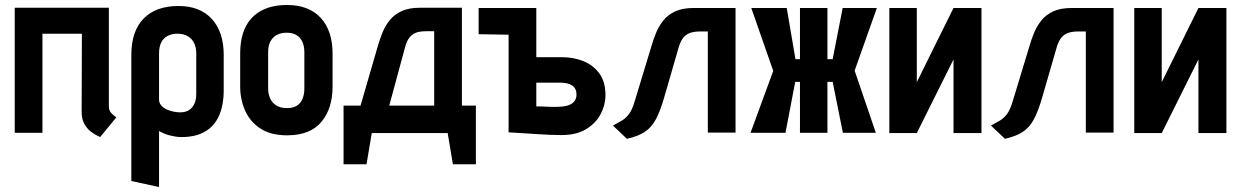

<svg xmlns="http://www.w3.org/2000/svg" viewBox="-20 -532 4970 769"><path d="M416 -106V-501H39V0H150V-397H308L307 -84Q307 -54 318.5 -34.5Q330 -15 345 -4Q360 7 371 12Q382 17 381 17L446 -62Q434 -70 425 -80Q416 -90 416 -106Z M876 -171V-312Q876 -404 828.5 -456Q781 -508 695 -508Q604 -508 555 -457.5Q506 -407 506 -312V193L617 217V-7Q626 -2 636.5 2.5Q647 7 658.5 10Q670 13 682.5 15Q695 17 707 17Q763 17 800.5 -4.5Q838 -26 857 -68Q876 -110 876 -171ZM766 -318V-156Q766 -133 758.5 -116.5Q751 -100 737 -91Q723 -82 701 -82Q689 -82 674.5 -85Q660 -88 647 -94Q634 -100 625.5 -110Q617 -120 617 -133V-318Q617 -344 625.5 -361.5Q634 -379 651 -388Q668 -397 691 -397Q715 -397 732 -387Q749 -377 757.5 -359.5Q766 -342 766 -318Z M1312 -185V-317Q1312 -409 1264.5 -460.5Q1217 -512 1130 -512Q1069 -512 1027 -489.5Q985 -467 963.5 -424Q942 -381 942 -317V-185Q942 -134 961.5 -89.5Q981 -45 1022.5 -17.5Q1064 10 1130 10Q1222 10 1267 -43.5Q1312 -97 1312 -185ZM1199 -323V-177Q1199 -155 1192 -137Q1185 -119 1169.5 -109Q1154 -99 1129 -99Q1103 -99 1086 -110Q1069 -121 1061.5 -139Q1054 -157 1054 -177V-323Q1054 -349 1063 -366Q1072 -383 1088.5 -392Q1105 -401 1129 -401Q1152 -401 1167.5 -391.5Q1183 -382 1191 -364.5Q1199 -347 1199 -323Z M1830 -109V-501H1662Q1617 -501 1587.5 -487Q1558 -473 1540 -450Q1522 -427 1511.5 -400.5Q1501 -374 1494 -350L1424 -109H1356V126H1448L1469 1H1773L1794 126H1886V-109ZM1539 -109 1603 -345Q1608 -364 1616 -376Q1624 -388 1634.5 -395Q1645 -402 1658.5 -404.5Q1672 -407 1688 -407H1719V-109Z M1897 -500V-395L2017 -393H2074V-500ZM2231 -303H2128V-500H2017V-2Q2017 -2 2032.5 -1Q2048 0 2073.5 1.5Q2099 3 2128 5Q2157 7 2183.5 8Q2210 9 2229 9Q2289 9 2328 -15Q2367 -39 2386 -75.5Q2405 -112 2405 -151Q2405 -205 2380 -238.5Q2355 -272 2315.5 -287.5Q2276 -303 2231 -303ZM2210 -104Q2203 -104 2193.5 -104Q2184 -104 2173.5 -104.5Q2163 -105 2151.5 -105.5Q2140 -106 2128 -106V-201H2222Q2237 -201 2249.5 -198.5Q2262 -196 2271 -190Q2280 -184 2284.5 -175Q2289 -166 2289 -154Q2289 -135 2278.5 -124Q2268 -113 2250.5 -108.5Q2233 -104 2210 -104Z M2758 -500Q2713 -500 2683.5 -486Q2654 -472 2636 -449Q2618 -426 2607.5 -400Q2597 -374 2590 -350L2522 -126Q2512 -92 2499 -75Q2486 -58 2470.5 -49Q2455 -40 2435 -29L2491 24Q2535 14 2562 -3.5Q2589 -21 2606.5 -53.5Q2624 -86 2640 -141L2699 -345Q2707 -370 2718.5 -383Q2730 -396 2746.5 -401Q2763 -406 2784 -406H2815V-1H2926V-500Z M3492 -500H3355L3315 -295H3294V-500H3184V-295H3166L3131 -500H2989L3077 -248L2986 0H3126L3165 -204H3184V0H3294V-204H3315L3356 0H3488L3403 -249Z M3652 -500H3542V1H3652L3799 -294V1H3911V-500H3799L3652 -203Z M4272 -500Q4227 -500 4197.5 -486Q4168 -472 4150 -449Q4132 -426 4121.5 -400Q4111 -374 4104 -350L4036 -126Q4026 -92 4013 -75Q4000 -58 3984.5 -49Q3969 -40 3949 -29L4005 24Q4049 14 4076 -3.5Q4103 -21 4120.5 -53.5Q4138 -86 4154 -141L4213 -345Q4221 -370 4232.5 -383Q4244 -396 4260.5 -401Q4277 -406 4298 -406H4329V-1H4440V-500Z M4633 -500H4523V1H4633L4780 -294V1H4892V-500H4780L4633 -203Z"/></svg>

Font: Advent Pro
Style: Regular
Weight: 400
Designer: VivaRado, Andreas Kalpakidis
Foundry: VivaRado, Andreas Kalpakidis
Version: Version 3.000